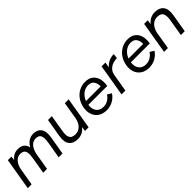

<svg xmlns="http://www.w3.org/2000/svg" viewBox="285 -1666 2832 2832"><g transform="rotate(-45 1700.5 -250.0)"><path d="M28 0 112 -500H187L179 -434Q238 -512 331 -512Q391 -512 429.5 -484Q468 -456 479 -399Q509 -454 553 -483Q597 -512 653 -512Q738 -512 779 -454.5Q820 -397 800 -283L752 0H672L716 -257Q728 -331 719.5 -370Q711 -409 687.5 -423Q664 -437 631 -437Q570 -437 529 -389Q488 -341 473 -256L430 0H350L393 -257Q406 -331 397.5 -370Q389 -409 365 -423Q341 -437 309 -437Q248 -437 206.5 -389Q165 -341 151 -256L108 0Z M987 -242Q974 -168 985 -129.5Q996 -91 1023 -77Q1050 -63 1087 -63Q1151 -63 1195.5 -107Q1240 -151 1256 -229L1301 -500H1381L1297 0H1222L1231 -71Q1167 12 1063 12Q972 12 927 -44.5Q882 -101 902 -216L906 -242L950 -500H1030Z M1661 12Q1587 11 1535 -24Q1483 -59 1460.5 -119Q1438 -179 1451 -257Q1464 -333 1504.5 -391Q1545 -449 1605.5 -481Q1666 -513 1737 -512Q1810 -511 1856 -476Q1902 -441 1919.5 -379.5Q1937 -318 1923 -237H1529Q1518 -156 1555.5 -106.5Q1593 -57 1665 -57Q1719 -56 1762.5 -83Q1806 -110 1832 -151L1896 -112Q1858 -53 1796 -20Q1734 13 1661 12ZM1544 -301H1850Q1851 -365 1822.5 -405Q1794 -445 1732 -445Q1669 -446 1618.5 -406Q1568 -366 1544 -301Z M1984 0 2068 -500H2148L2133 -413Q2171 -459 2221.5 -480.5Q2272 -502 2323 -502L2314 -427Q2270 -427 2226.5 -412Q2183 -397 2151.5 -363.5Q2120 -330 2110 -274V-273L2064 0Z M2548 12Q2474 11 2422 -24Q2370 -59 2347.5 -119Q2325 -179 2338 -257Q2351 -333 2391.5 -391Q2432 -449 2492.5 -481Q2553 -513 2624 -512Q2697 -511 2743 -476Q2789 -441 2806.5 -379.5Q2824 -318 2810 -237H2416Q2405 -156 2442.5 -106.5Q2480 -57 2552 -57Q2606 -56 2649.5 -83Q2693 -110 2719 -151L2783 -112Q2745 -53 2683 -20Q2621 13 2548 12ZM2431 -301H2737Q2738 -365 2709.5 -405Q2681 -445 2619 -445Q2556 -446 2505.5 -406Q2455 -366 2431 -301Z M2871 0 2955 -500H3030L3022 -429Q3085 -512 3189 -512Q3281 -512 3325.5 -455.5Q3370 -399 3350 -284L3347 -263L3346 -259V-258L3302 0H3222L3265 -258Q3278 -332 3267 -370.5Q3256 -409 3229 -423Q3202 -437 3165 -437Q3101 -437 3057.5 -394Q3014 -351 2997 -275L2951 0Z"/></g></svg>

Font: Figtree
Style: Italic
Weight: 400
Italic angle: -9.5°
Foundry: Erik Kennedy
Version: Version 2.001; ttfautohint (v1.8.4.7-5d5b);gftools[0.9.27]